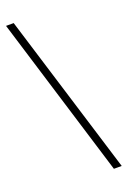

<svg xmlns="http://www.w3.org/2000/svg" viewBox="-177 -829 706 1061"><g transform="rotate(-20 176.0 -299.0)"><path d="M344 174 53 -772H8L298 174Z"/></g></svg>

Font: Harano Aji Mincho K1
Style: Regular
Weight: 400
Foundry: Masamichi Hosoda
Version: HaranoAjiMinchoK1-Regular version 20230610;ttx 4.39.4